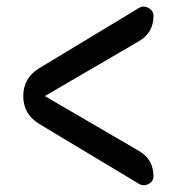

<svg xmlns="http://www.w3.org/2000/svg" viewBox="-20 -588 540 576"><path d="M96.7 -216.8Q49.8 -246.1 49.8 -299.8Q49.8 -353.5 96.7 -382.8L397.5 -564.5Q411.1 -572.3 425.8 -564Q440.4 -555.7 440.4 -540Q440.4 -490.2 397.5 -464.8L116.2 -300.8Q115.2 -300.8 115.2 -299.8Q115.2 -298.8 116.2 -298.8L397.5 -134.8Q440.4 -109.4 440.4 -59.6Q440.4 -43.9 425.8 -36.1Q411.1 -28.3 397.5 -36.1Z"/></svg>

Font: Rounded-X Mgen+ 1mn medium
Style: Regular
Weight: 500
Designer: [Source Han Sans]
Ryoko NISHIZUKA  (kana & ideographs); Paul D. Hunt (Latin, Greek & Cyrillic); Wenlong ZHANG  (bopomofo
Version: Version 1.059.20150602